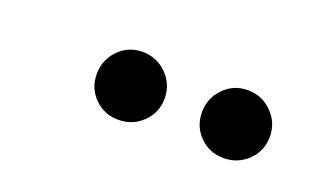

<svg xmlns="http://www.w3.org/2000/svg" viewBox="-33 -808 565 343"><g transform="rotate(20 250.0 -636.5)"><path d="M151.5 -590.5Q133 -609 133 -636Q133 -663 151.5 -682Q170 -701 197 -701Q224 -701 243 -682Q262 -663 262 -636Q262 -609 243 -590.5Q224 -572 197 -572Q170 -572 151.5 -590.5ZM351.5 -590.5Q333 -609 333 -636Q333 -663 351.5 -682Q370 -701 397 -701Q424 -701 443 -682Q462 -663 462 -636Q462 -609 443 -590.5Q424 -572 397 -572Q370 -572 351.5 -590.5Z"/></g></svg>

Font: Quicksand
Style: Bold
Weight: 700
Designer: Andrew Paglinawan
Foundry: Andrew Paglinawan
Version: 1.002